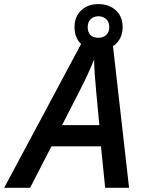

<svg xmlns="http://www.w3.org/2000/svg" viewBox="-79 -898 690 918"><path d="M403.8 -198.2H167L64.9 0H-59.1L323.2 -714.8H457L538.1 0H423.8ZM396 -299.8Q376.5 -502.9 373.8 -545.7Q371.1 -588.4 371.1 -613.8Q344.2 -545.9 301.8 -463.9L217.8 -299.8ZM507.3 -769Q507.3 -718.3 475.1 -688.2Q442.9 -658.2 391.1 -658.2Q339.4 -658.2 308.3 -688Q277.3 -717.8 277.3 -768.1Q277.3 -818.4 309.1 -848.4Q340.8 -878.4 391.1 -878.4Q441.9 -878.4 474.6 -848.9Q507.3 -819.3 507.3 -769ZM443.4 -768.1Q443.4 -792.5 428.7 -806.4Q414.1 -820.3 391.1 -820.3Q369.1 -820.3 354.7 -806.4Q340.3 -792.5 340.3 -768.1Q340.3 -744.1 353.3 -730.7Q366.2 -717.3 391.1 -717.3Q414.1 -717.3 428.7 -730.7Q443.4 -744.1 443.4 -768.1Z"/></svg>

Font: Open Sans Semibold
Style: Italic
Weight: 600
Italic angle: -12°
Foundry: Ascender Corporation
Version: Version 1.10